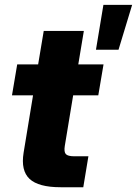

<svg xmlns="http://www.w3.org/2000/svg" viewBox="-20 -786 575 806"><path d="M414.6 -515.6 392.6 -385.7H287.1L252 -173.3Q248 -148.4 256.3 -139.2Q264.6 -129.9 292.5 -129.9H351.1L329.6 0H234.4Q141.6 0 104.2 -34.9Q66.9 -69.8 79.1 -145L118.7 -385.7H30.3L52.2 -515.6H140.1L163.6 -656.2H332L308.6 -515.6ZM382.8 -577.1 414.1 -765.6H534.7L477.5 -577.1Z"/></svg>

Font: Inter Display ExtraBold
Style: Italic
Weight: 800
Italic angle: -9.39999°
Designer: Rasmus Andersson
Foundry: rsms
Version: Version 4.000;git-a52131595